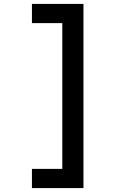

<svg xmlns="http://www.w3.org/2000/svg" viewBox="-20 -850 640 980"><path d="M143 110V12H298V-732H143V-830H406V110Z"/></svg>

Font: JetBrains Mono SemiBold
Style: Regular
Weight: 472
Monospace: yes
Designer: Philipp Nurullin, Konstantin Bulenkov
Foundry: JetBrains
Version: Version 2.305; ttfautohint (v1.8.4.7-5d5b)